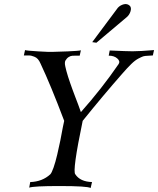

<svg xmlns="http://www.w3.org/2000/svg" viewBox="-20 -945 795 966"><path d="M755 -693 749 -666Q742 -665 725 -664.5Q708 -664 700.5 -661.5Q693 -659 676.5 -650.5Q660 -642 640.5 -623Q621 -604 594 -573Q500 -466 396 -337Q343 -83 359 -68Q383 -31 443 -29L436 1Q420 -9 280 -9Q149 -9 127 -1L132 -29Q193 -31 233 -68Q240 -75 249.5 -102Q259 -129 268 -167.5Q277 -206 283.5 -238Q290 -270 296 -304L303 -337Q235 -517 184 -625Q178 -639 170.5 -647.5Q163 -656 152 -660Q141 -664 136.5 -665Q132 -666 116.5 -666Q101 -666 100 -666L106 -693Q114 -690 172.5 -686.5Q231 -683 244 -684Q262 -684 320.5 -686.5Q379 -689 387 -692L381 -665Q373 -665 363 -665Q353 -665 344 -664.5Q335 -664 325.5 -658Q316 -652 309 -640Q307 -636 306.5 -629Q306 -622 308.5 -611Q311 -600 314 -588Q317 -576 322.5 -559Q328 -542 333 -527.5Q338 -513 345.5 -492.5Q353 -472 359 -456.5Q365 -441 373.5 -418.5Q382 -396 387 -381Q492 -499 577 -623Q586 -637 570 -651Q554 -665 527 -665L532 -691Q621 -687 647 -687Q683 -687 755 -693ZM634 -915Q642 -905 636.5 -887.5Q631 -870 618 -859L465 -730L444 -733L573 -906Q585 -919 603 -923.5Q621 -928 634 -915Z"/></svg>

Font: GFS Artemisia
Style: Italic
Weight: 400
Italic angle: -12°
Designer: Takis Katsoulidis and George D. Matthiopoulos
Foundry: George Matthiopoulos and Takis Katsoulidis
Version: Version 1.0